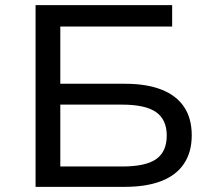

<svg xmlns="http://www.w3.org/2000/svg" viewBox="-20 -725 825 745"><path d="M118 0V-705H648V-622H214V-400H465Q548 -400 606 -377.5Q664 -355 694 -310.5Q724 -266 724 -200Q724 -135 694 -90Q664 -45 606 -22.5Q548 0 465 0ZM214 -79H454Q546 -79 586.5 -108Q627 -137 627 -199Q627 -261 585.5 -290Q544 -319 454 -319H214Z"/></svg>

Font: Nunito Sans 7pt SemiExpanded
Style: Regular
Weight: 400
Width: 6
Designer: Vernon Adams
Foundry: Vernon Adams
Version: Version 3.101;gftools[0.9.27]